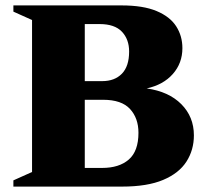

<svg xmlns="http://www.w3.org/2000/svg" viewBox="-20 -690 764 710"><path d="M29.5 0V-23L98.5 -54V-616L29.5 -647V-670H429.5Q509.5 -670 559 -649.2Q608.5 -628.5 631.5 -592.8Q654.5 -557 654.5 -512Q654.5 -456.5 619.2 -416.5Q584 -376.5 522.5 -363Q604 -351.5 650.5 -304.8Q697 -258 697 -189.5Q697 -135.5 669.5 -92.5Q642 -49.5 583.5 -24.8Q525 0 431.5 0ZM348.5 -601H293.5V-390H358Q404 -390 430.8 -417.5Q457.5 -445 457.5 -499.5Q457.5 -544.5 430.8 -572.8Q404 -601 348.5 -601ZM361.5 -321H293.5V-69H357.5Q420.5 -69 456.2 -100Q492 -131 492 -199Q492 -253 460.8 -287Q429.5 -321 361.5 -321Z"/></svg>

Font: Newsreader Text ExtraBold
Style: Regular
Weight: 800
Designer: Hugues Gentile
Foundry: Production Type
Version: Version 1.001